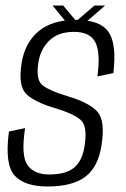

<svg xmlns="http://www.w3.org/2000/svg" viewBox="-20 -672 458 696"><path d="M152.5 4Q68.5 4 32.5 -36.2Q-3.5 -76.5 12.5 -195.5L71 -207.5Q55.5 -107.5 79.8 -73.5Q104 -39.5 158.5 -39.5Q219 -39.5 248.8 -64.5Q278.5 -89.5 286.5 -142.5Q298 -215 272.5 -237.2Q247 -259.5 183 -279Q105.5 -301.5 75.2 -331.2Q45 -361 58.5 -444Q70 -516.5 119.2 -558.2Q168.5 -600 255.5 -600Q342.5 -600 373 -556.8Q403.5 -513.5 391 -407L333 -395Q345 -482.5 325.2 -519.5Q305.5 -556.5 248 -556.5Q191.5 -556.5 159 -525.2Q126.5 -494 119 -444.5Q109 -381 135.8 -361.5Q162.5 -342 224 -323.5Q303.5 -300 332.8 -267.5Q362 -235 348 -145.5Q336 -66.5 289.2 -31.2Q242.5 4 152.5 4ZM232.5 -576.5 170.5 -652H209L256.5 -595.5L322.5 -652H361L274 -576.5Z"/></svg>

Font: Anybody Light
Style: Italic
Weight: 300
Italic angle: -10°
Designer: Tyler Finck
Foundry: Etcetera Type Company
Version: Version 1.010; ttfautohint (v1.8.3) -l 8 -r 50 -G 200 -x 14 